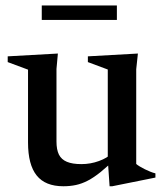

<svg xmlns="http://www.w3.org/2000/svg" viewBox="-20 -654 588 685"><path d="M181.5 -149Q181.5 -120 190.2 -102.5Q199 -85 218.5 -76.8Q238 -68.5 270.5 -68.5Q303 -68.5 333 -79.5Q363 -90.5 379 -107L394 -90Q363.5 -60 339 -40.2Q314.5 -20.5 293.2 -9.5Q272 1.5 251 6Q230 10.5 206 10.5Q141.5 10.5 110.8 -28Q80 -66.5 80 -145.5V-405.5L7.5 -432.5V-453L186.5 -463L181.5 -408ZM371 10.5 364.5 -84V-406L293.5 -432.5V-453L472 -463L466 -407V-69Q470.5 -65 478.8 -60Q487 -55 496.8 -50.2Q506.5 -45.5 516.2 -41.5Q526 -37.5 534.5 -35.5V-20.5L380.5 10.5ZM129 -583V-634.5H397V-583Z"/></svg>

Font: Newsreader 36pt Medium
Style: Regular
Weight: 500
Designer: Hugues Gentile
Foundry: Production Type
Version: Version 1.003